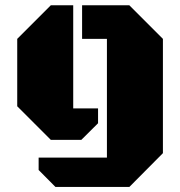

<svg xmlns="http://www.w3.org/2000/svg" viewBox="-20 -539 694 740"><path d="M392.1 -389.2H296.4V-518.6H478.5L607.9 -389.2V51.3L478.5 181.6H193.8L128.9 116.2V68.4H392.1ZM357.9 -121.1V-64L293.5 0H175.8L46.4 -129.4V-389.2L175.8 -518.6H262.2V-121.1Z"/></svg>

Font: Black Ops One [rus by aLiNcE]
Style: Regular
Weight: 400
Designer: James Grieshaber
Foundry: James Grieshaber
Version: Version 1.002;May 25, 2024;FontCreator 13.0.0.2680 64-bit